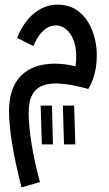

<svg xmlns="http://www.w3.org/2000/svg" viewBox="-20 -419 470 831"><path d="M73 392 153 369C122 257 104 144 104 69C104 -64 191 -81 362 -34C377 -59 399 -105 399 -180C399 -269 356 -399 229 -399C167 -399 96 -360 54 -255L124 -220C153 -285 186 -309 223 -309C271 -309 323 -250 307 -132C187 -162 19 -145 19 62C19 137 37 252 73 392ZM257 206H306L301 38H252ZM161 206H209L205 38H156Z"/></svg>

Font: Noto Sans Arabic ExtCond Med
Style: Regular
Weight: 500
Width: 2
Designer: Monotype Design Team, Nadine Chahine, Nizar Qandah and Khaled Hosny
Foundry: Monotype Imaging Inc.
Version: Version 2.012